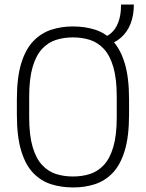

<svg xmlns="http://www.w3.org/2000/svg" viewBox="-20 -812 640 842"><path d="M300 10Q249 10 204.5 -4Q160 -18 126 -53Q92 -88 73 -150.5Q54 -213 54 -310V-376Q54 -473 73.5 -535.5Q93 -598 127.5 -633Q162 -668 206 -682Q250 -696 298 -696H301Q352 -696 396.5 -682Q441 -668 474.5 -632.5Q508 -597 527 -534.5Q546 -472 546 -376V-310Q546 -214 527 -151.5Q508 -89 474.5 -54Q441 -19 397 -4.5Q353 10 303 10ZM300 -38Q340 -38 374.5 -49Q409 -60 435.5 -88.5Q462 -117 477 -168Q492 -219 492 -298V-388Q492 -467 477 -518Q462 -569 435.5 -597.5Q409 -626 374.5 -637Q340 -648 300 -648Q260 -648 225.5 -637Q191 -626 164.5 -597.5Q138 -569 123 -518Q108 -467 108 -388V-298Q108 -219 123 -168Q138 -117 164.5 -88.5Q191 -60 225.5 -49Q260 -38 300 -38ZM435 -609V-648Q473 -662 492 -699Q511 -736 511 -792H567Q567 -746 553 -709Q539 -672 510 -646.5Q481 -621 435 -609Z"/></svg>

Font: Chivo Mono Thin
Style: Regular
Weight: 250
Designer: Hector Gatti
Foundry: Omnibus-Type
Version: Version 1.008